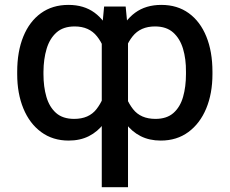

<svg xmlns="http://www.w3.org/2000/svg" viewBox="-20 -573 952 796"><path d="M401.9 203.1V-442.9L411.6 -545.9H501L510.7 -444.3V203.1ZM51.3 -265.6V-275.4Q51.3 -359.4 76.7 -421.6Q102.1 -483.9 149.7 -518.3Q197.3 -552.7 263.7 -552.7Q328.1 -552.7 372.1 -520.3Q416 -487.8 441.4 -428Q466.8 -368.2 473.6 -284.2V-257.3Q468.3 -194.3 452.6 -145Q437 -95.7 410.9 -61.3Q384.8 -26.9 348.4 -8.5Q312 9.8 264.6 9.8Q198.7 9.8 150.6 -25.6Q102.5 -61 76.9 -123.3Q51.3 -185.5 51.3 -265.6ZM160.2 -275.4V-265.6Q160.2 -213.4 172.4 -171.4Q184.6 -129.4 212.4 -104.7Q240.2 -80.1 287.6 -80.1Q348.6 -80.1 380.1 -120.6Q411.6 -161.1 423.8 -221.7V-319.8Q415 -380.9 382.3 -422.1Q349.6 -463.4 289.6 -463.4Q242.2 -463.4 214.1 -438.2Q186 -413.1 173.3 -370.8Q160.6 -328.6 160.2 -275.4ZM860.8 -275.4V-265.6Q860.8 -185.5 835 -123.3Q809.1 -61 761 -25.6Q712.9 9.8 646.5 9.8Q599.6 9.8 563.2 -8.5Q526.9 -26.9 501 -61.3Q475.1 -95.7 459.2 -145Q443.4 -194.3 437.5 -257.3V-284.2Q445.3 -368.2 470.7 -428Q496.1 -487.8 540.3 -520.3Q584.5 -552.7 648.9 -552.7Q715.3 -552.7 762.7 -518.3Q810.1 -483.9 835.4 -421.6Q860.8 -359.4 860.8 -275.4ZM751 -265.6V-275.4Q751.5 -328.6 738.8 -370.8Q726.1 -413.1 698 -438.2Q669.9 -463.4 622.6 -463.4Q562.5 -463.4 529.8 -422.4Q497.1 -381.3 487.3 -319.8V-221.7Q500 -161.1 531.5 -120.6Q563 -80.1 624.5 -80.1Q671.4 -80.1 699.2 -104.7Q727.1 -129.4 739 -171.4Q751 -213.4 751 -265.6Z"/></svg>

Font: Inter Cardless
Style: Regular
Weight: 400
Designer: Rasmus Andersson
Foundry: rsms
Version: Version 4.001;git-9221beed3